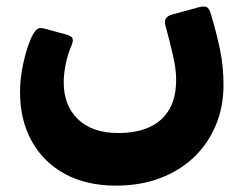

<svg xmlns="http://www.w3.org/2000/svg" viewBox="-20 -424 753 591"><path d="M337 147.4Q246 147.4 179.9 111.4Q113.9 75.5 77.8 10.6Q41.6 -54.4 41.6 -140.7Q41.6 -181 51.1 -226.1Q60.6 -271.1 74.6 -304.1Q84.1 -325.5 92.5 -332.9Q100.9 -340.4 115.9 -336.1L181.2 -318.6Q200.9 -313.4 203.4 -305.2Q205.9 -297 199.7 -283Q187.7 -255 181.9 -224.7Q176.1 -194.5 176.1 -170.7Q176.1 -98.9 220.3 -56.7Q264.5 -14.5 344.5 -14.5Q399.7 -14.5 439.9 -32.6Q480 -50.7 501.7 -88.3Q523.4 -125.9 522.1 -185.1Q521.5 -213.6 512.1 -255.1Q502.6 -296.5 489.4 -344.9Q481.3 -371.7 510.4 -379.6L591.9 -401.7Q606.5 -405.7 615.2 -402.6Q623.9 -399.4 629.1 -380.9Q646.1 -325 657.1 -271.8Q668 -218.6 668 -162.6Q668 -95.6 644.5 -39Q621 17.6 577.4 59.5Q533.7 101.4 472.8 124.4Q411.9 147.4 337 147.4Z"/></svg>

Font: Rubik Light
Style: Regular
Weight: 300
Designer: Hubert and Fischer
Foundry: Hubert and Fischer
Version: Version 2.300;gftools[0.9.30]